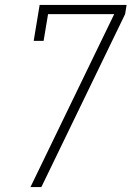

<svg xmlns="http://www.w3.org/2000/svg" viewBox="-20 -755 540 775"><path d="M103 0 441 -698H174L156 -590H116L140 -735H491L485 -698L147 0Z"/></svg>

Font: Iosevka Slab XLtObl
Style: Regular
Weight: 200
Italic angle: -9°
Monospace: yes
Designer: Belleve Invis
Foundry: Belleve Invis
Version: Version 11.1.1; ttfautohint (v1.8.3)